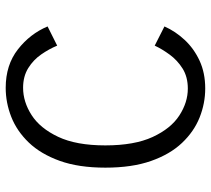

<svg xmlns="http://www.w3.org/2000/svg" viewBox="-54 -692 757 690"><g transform="rotate(-90 325.0 -347.5)"><path d="M351.5 11Q298 11 247.2 -9.2Q196.5 -29.5 155.8 -72.5Q115 -115.5 91 -183.8Q67 -252 67 -348Q67 -444 91.5 -512Q116 -580 157.2 -623Q198.5 -666 249.5 -686Q300.5 -706 354 -706Q436 -706 492 -662.2Q548 -618.5 574.5 -555.5L505.5 -521Q493.5 -550 474 -578.2Q454.5 -606.5 424.8 -625Q395 -643.5 354 -643.5Q303.5 -643.5 256 -613Q208.5 -582.5 177.8 -517.5Q147 -452.5 147 -348Q147 -243.5 177.2 -178Q207.5 -112.5 254.5 -82Q301.5 -51.5 351 -51.5Q393 -51.5 423 -70.2Q453 -89 473.2 -116.8Q493.5 -144.5 505.5 -170.5L574.5 -135.5Q557 -96 526 -62.8Q495 -29.5 451.2 -9.2Q407.5 11 351.5 11Z"/></g></svg>

Font: Trispace Light
Style: Regular
Weight: 300
Designer: Tyler Finck
Foundry: Etcetera Type Company
Version: Version 1.210; ttfautohint (v1.8.3)